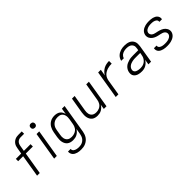

<svg xmlns="http://www.w3.org/2000/svg" viewBox="175 -1931 3350 3350"><g transform="rotate(-45 1850.0 -256.0)"><path d="M206 0H140L208 -412H85V-469H217L237 -585Q240 -605 246.5 -625Q253 -645 265 -663Q277 -681 294 -695.5Q311 -710 330.5 -719Q350 -728 370.5 -731.5Q391 -735 412 -735H497V-677H412Q392 -677 372 -670.5Q352 -664 336.5 -649Q321 -634 312.5 -614.5Q304 -595 301 -575L283 -469H448V-412H274Z M561 0 647 -520H713L627 0ZM705 -618Q692 -618 681 -622.5Q670 -627 662.5 -636Q655 -645 653 -657.5Q651 -670 653 -683Q654 -691 659 -699.5Q664 -708 671.5 -713Q679 -718 687.5 -720Q696 -722 704 -722Q717 -722 728.5 -717.5Q740 -713 747 -704Q754 -695 756.5 -682.5Q759 -670 756 -657Q755 -649 750 -640.5Q745 -632 738 -627Q731 -622 722 -620Q713 -618 705 -618Z M1012 223Q988 223 964.5 221Q941 219 919.5 212.5Q898 206 878 195.5Q858 185 844 168.5Q830 152 823 130Q816 108 819 84H884Q882 100 888 113.5Q894 127 904.5 136Q915 145 928.5 150.5Q942 156 956.5 159.5Q971 163 986 164Q1001 165 1016 165Q1036 165 1056.5 161Q1077 157 1096 147.5Q1115 138 1131 123.5Q1147 109 1158 91Q1169 73 1175 53Q1181 33 1185 13L1202 -90Q1188 -67 1168.5 -47.5Q1149 -28 1125 -15Q1101 -2 1075.5 3Q1050 8 1025 8Q995 8 968 1Q941 -6 919 -22Q897 -38 883.5 -62Q870 -86 864 -113.5Q858 -141 859 -170Q860 -199 864 -228L881 -328Q885 -353 893.5 -378.5Q902 -404 915 -427.5Q928 -451 948 -471Q968 -491 992 -504Q1016 -517 1042 -522.5Q1068 -528 1093 -528Q1123 -528 1150.5 -521Q1178 -514 1200 -498Q1222 -482 1235.5 -458Q1249 -434 1254 -407L1273 -520H1339L1249 23Q1244 50 1234.5 77Q1225 104 1209 128Q1193 152 1170 171Q1147 190 1120.5 202Q1094 214 1066.5 218.5Q1039 223 1012 223ZM1048 -50Q1068 -50 1088 -53.5Q1108 -57 1127 -65.5Q1146 -74 1163 -88Q1180 -102 1191 -119Q1202 -136 1209 -155.5Q1216 -175 1219 -195L1236 -295Q1239 -316 1240 -338Q1241 -360 1236.5 -380Q1232 -400 1222 -418Q1212 -436 1196 -448Q1180 -460 1159.5 -465Q1139 -470 1118 -470Q1098 -470 1077 -466.5Q1056 -463 1036.5 -453.5Q1017 -444 1000.5 -429Q984 -414 972.5 -396Q961 -378 955 -358.5Q949 -339 945 -318L929 -218Q925 -197 924.5 -176Q924 -155 928.5 -135.5Q933 -116 943.5 -99Q954 -82 970 -70.5Q986 -59 1006.5 -54.5Q1027 -50 1048 -50Z M1629 8Q1600 8 1572.5 1Q1545 -6 1524 -22.5Q1503 -39 1490 -63Q1477 -87 1471.5 -114Q1466 -141 1467 -170Q1468 -199 1472 -228L1521 -520H1587L1537 -218Q1533 -198 1532.5 -177Q1532 -156 1536 -136.5Q1540 -117 1550 -100Q1560 -83 1576 -71.5Q1592 -60 1611.5 -55Q1631 -50 1652 -50Q1672 -50 1691.5 -53.5Q1711 -57 1729.5 -65.5Q1748 -74 1764.5 -88Q1781 -102 1792 -119.5Q1803 -137 1809.5 -156Q1816 -175 1819 -195L1873 -520H1939L1853 0H1787L1801 -89Q1789 -66 1769.5 -47Q1750 -28 1727 -15Q1704 -2 1678.5 3Q1653 8 1629 8Z M2081 0 2167 -520H2233L2213 -402Q2230 -432 2256 -457.5Q2282 -483 2312.5 -499Q2343 -515 2376.5 -521.5Q2410 -528 2443 -528V-462Q2416 -462 2389.5 -459Q2363 -456 2337.5 -448Q2312 -440 2286.5 -426Q2261 -412 2241.5 -391.5Q2222 -371 2211 -345.5Q2200 -320 2195 -294L2147 0Z M2723 8Q2700 8 2677 5.5Q2654 3 2633.5 -4Q2613 -11 2595 -23Q2577 -35 2564.5 -53Q2552 -71 2549 -93.5Q2546 -116 2550 -140Q2554 -167 2568 -192.5Q2582 -218 2603.5 -237.5Q2625 -257 2651.5 -269Q2678 -281 2705.5 -288.5Q2733 -296 2760 -298Q2787 -300 2814 -300H2936L2942 -335Q2945 -354 2945 -373Q2945 -392 2937.5 -408.5Q2930 -425 2917.5 -437Q2905 -449 2889 -456.5Q2873 -464 2855 -467Q2837 -470 2818 -470Q2802 -470 2786 -468.5Q2770 -467 2754.5 -463Q2739 -459 2723 -452Q2707 -445 2694.5 -434.5Q2682 -424 2672.5 -409.5Q2663 -395 2660 -379H2595Q2600 -403 2612 -425.5Q2624 -448 2642 -465.5Q2660 -483 2682 -495.5Q2704 -508 2727.5 -515.5Q2751 -523 2774.5 -525.5Q2798 -528 2822 -528Q2850 -528 2877.5 -523.5Q2905 -519 2929 -508Q2953 -497 2971.5 -478Q2990 -459 3000 -434.5Q3010 -410 3010.5 -382Q3011 -354 3007 -326L2953 0H2887L2903 -97Q2890 -73 2870 -52.5Q2850 -32 2826 -18Q2802 -4 2775.5 2Q2749 8 2723 8ZM2747 -50Q2767 -50 2788 -54Q2809 -58 2829 -68Q2849 -78 2865.5 -93.5Q2882 -109 2893.5 -127.5Q2905 -146 2911.5 -166.5Q2918 -187 2921 -208L2927 -242H2814Q2795 -242 2775 -241Q2755 -240 2735.5 -235.5Q2716 -231 2696.5 -224Q2677 -217 2660 -205Q2643 -193 2631 -175.5Q2619 -158 2616 -138Q2613 -122 2617 -107.5Q2621 -93 2631.5 -82.5Q2642 -72 2656 -66Q2670 -60 2684.5 -56.5Q2699 -53 2715 -51.5Q2731 -50 2747 -50Z M3348 8Q3325 8 3302 6Q3279 4 3257 -1.5Q3235 -7 3214.5 -16.5Q3194 -26 3178.5 -41.5Q3163 -57 3156 -79Q3149 -101 3153 -125L3154 -131H3219V-128Q3216 -112 3222.5 -98.5Q3229 -85 3240 -76.5Q3251 -68 3264.5 -63Q3278 -58 3292.5 -55Q3307 -52 3322.5 -51Q3338 -50 3353 -50Q3369 -50 3384 -51Q3399 -52 3414 -55Q3429 -58 3444 -63.5Q3459 -69 3472.5 -78Q3486 -87 3496 -100.5Q3506 -114 3508 -129Q3511 -149 3503 -166.5Q3495 -184 3480.5 -195Q3466 -206 3448 -212.5Q3430 -219 3411 -223Q3392 -227 3373.5 -231Q3355 -235 3336.5 -240.5Q3318 -246 3301.5 -253.5Q3285 -261 3269.5 -271.5Q3254 -282 3241.5 -295.5Q3229 -309 3220.5 -325.5Q3212 -342 3209 -361.5Q3206 -381 3209 -400Q3213 -422 3224.5 -442.5Q3236 -463 3254 -478Q3272 -493 3294 -503Q3316 -513 3337.5 -518.5Q3359 -524 3381 -526Q3403 -528 3425 -528Q3448 -528 3470.5 -526Q3493 -524 3514.5 -518.5Q3536 -513 3555 -503Q3574 -493 3588.5 -477Q3603 -461 3609.5 -440Q3616 -419 3612 -396L3611 -389H3546L3547 -393Q3549 -407 3544 -420.5Q3539 -434 3528 -442.5Q3517 -451 3504.5 -456.5Q3492 -462 3478 -465Q3464 -468 3449.5 -469Q3435 -470 3421 -470Q3406 -470 3391 -469Q3376 -468 3361.5 -464.5Q3347 -461 3332.5 -455.5Q3318 -450 3305.5 -441Q3293 -432 3284.5 -419Q3276 -406 3273 -391Q3270 -371 3278.5 -354Q3287 -337 3301 -325.5Q3315 -314 3333 -308Q3351 -302 3369.5 -298Q3388 -294 3407 -290Q3426 -286 3444 -280Q3462 -274 3479.5 -266.5Q3497 -259 3512 -248.5Q3527 -238 3539.5 -224.5Q3552 -211 3560.5 -194.5Q3569 -178 3572.5 -159Q3576 -140 3573 -120Q3569 -98 3556 -77Q3543 -56 3524 -41Q3505 -26 3483 -16.5Q3461 -7 3438.5 -1.5Q3416 4 3393.5 6Q3371 8 3348 8Z"/></g></svg>

Font: Iosevka Aile Light
Style: Italic
Weight: 300
Italic angle: -9°
Designer: Belleve Invis
Foundry: Belleve Invis
Version: Version 31.1.0; ttfautohint (v1.8.4)